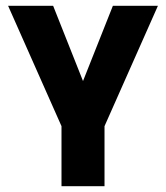

<svg xmlns="http://www.w3.org/2000/svg" viewBox="-20 -645 574 665"><path d="M240 -295 371 -625H527L342 -208V0H193V-208L8 -625H164L295 -295Z"/></svg>

Font: Changa ExtraLight SemiBold
Style: Regular
Weight: 600
Version: Version 3.002; ttfautohint (v1.8.2)